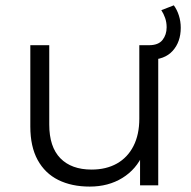

<svg xmlns="http://www.w3.org/2000/svg" viewBox="-20 -695 718 720"><path d="M316.5 4.7Q248.8 4.7 198.7 -20.1Q148.7 -44.9 121.2 -95.1Q93.7 -145.4 93.7 -220.5V-525.5H164.7V-227.9Q164.7 -144.3 206.2 -101.7Q247.7 -59.1 323.4 -59.1Q378.2 -59.1 418.4 -81.7Q458.6 -104.4 480.5 -147.3Q502.4 -190.3 502.4 -249.6V-525.5H573.4V0H505.2V-143.7L516.3 -117.5Q491.4 -60.1 438.9 -27.7Q386.3 4.7 316.5 4.7ZM523.8 -470.8V-525.5H538.9Q573.9 -525.5 589.4 -545.1Q604.9 -564.7 604.9 -592.7Q604.9 -611.5 599.2 -627.7Q593.5 -644 584.9 -656.8L631.8 -675Q644.1 -658.3 650.9 -636.6Q657.8 -614.8 657.8 -590.8Q657.8 -538 627.6 -504.4Q597.5 -470.8 538.9 -470.8Z"/></svg>

Font: Montserrat Thin
Style: Regular
Weight: 100
Designer: Julieta Ulanovsky
Foundry: Julieta Ulanovsky
Version: Version 9.000